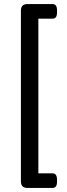

<svg xmlns="http://www.w3.org/2000/svg" viewBox="-20 -788 331 946"><path d="M83 105V-735Q83 -752 91 -760Q99 -768 116 -768H238Q250 -768 255.5 -760.5Q261 -753 261 -736V-728Q261 -711 255.5 -703.5Q250 -696 238 -696H169V66H238Q250 66 255.5 74Q261 82 261 99V106Q261 123 255.5 130.5Q250 138 238 138H116Q99 138 91 130Q83 122 83 105Z"/></svg>

Font: Asap-Medium
Style: Regular
Weight: 500
Designer: Pablo Cosgaya
Foundry: Omnibus-Type
Version: Version 2.000; ttfautohint (v1.8)